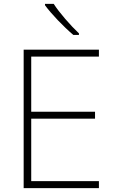

<svg xmlns="http://www.w3.org/2000/svg" viewBox="-20 -970 591 990"><path d="M257 -950H212V-943C244 -899 307 -833 358 -790H387V-798C345 -837 284 -907 257 -950ZM490 0V-36H141V-358H470V-394H141V-678H490V-714H102V0Z"/></svg>

Font: Noto Sans Gurmukhi UI ExtraLight
Style: Regular
Weight: 200
Designer: Jelle Bosma - Monotype Design Team
Foundry: Monotype Imaging Inc.
Version: Version 2.004